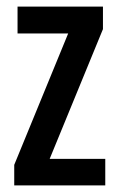

<svg xmlns="http://www.w3.org/2000/svg" viewBox="-20 -560 359 580"><path d="M298 0H23V-62L186 -459H33V-540H291V-472L130 -80H298Z"/></svg>

Font: Noto Sans Tamil ExtraCondensed Medium
Style: Regular
Weight: 500
Width: 2
Designer: Jelle Bosma - Monotype Design Team
Foundry: Monotype Imaging Inc.
Version: Version 2.004; ttfautohint (v1.8.4.7-5d5b)